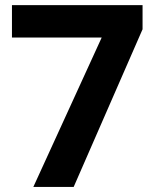

<svg xmlns="http://www.w3.org/2000/svg" viewBox="-20 -733 611 753"><path d="M269 0 539.1 -618.2V-712.9H26.9V-585.9H378.9L110.8 0Z"/></svg>

Font: Open Sans bold
Style: Bold
Weight: 700
Foundry: Ascender Corporation
Version: Version 1.100;PS 001.100;hotconv 1.0.88;makeotf.lib2.5.64775